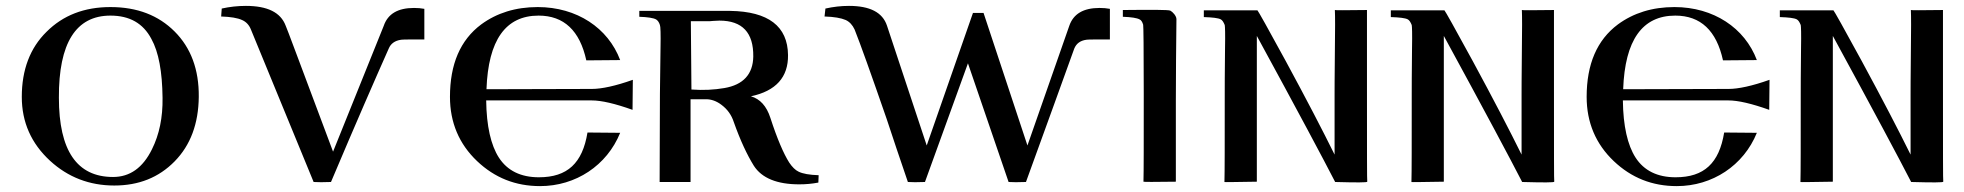

<svg xmlns="http://www.w3.org/2000/svg" viewBox="-20 -618 6669 652"><path d="M655 -289C656 -382 628 -456 573 -511C518 -566 446 -594 355 -594C266 -594 194 -566 138 -510C82 -455 54 -381 54 -289C54 -203 86 -131 150 -72C211 -16 284 12 368 12C451 12 519 -15 573 -70C627 -125 654 -198 655 -289ZM532 -286C533 -219 521 -161 496 -111C465 -48 421 -17 364 -17C241 -17 180 -107 180 -286C179 -472 238 -565 355 -565C420 -565 466 -539 494 -486C519 -441 531 -374 532 -286Z M1045 0C1059 1 1079 1 1104 0C1189 -201 1255 -352 1300 -453C1307 -470 1321 -480 1342 -483C1347 -484 1373 -484 1421 -484V-588C1410 -590 1399 -591 1386 -591C1331 -591 1297 -571 1283 -530L1111 -103C1004 -388 951 -531 950 -531C933 -576 888 -598 815 -598C787 -598 760 -595 733 -589L731 -562C763 -561 787 -557 802 -550C816 -544 826 -533 832 -518L1045 0Z M2129 -347C2070 -326 2023 -316 1990 -316L1632 -315C1638 -482 1697 -565 1809 -565C1895 -565 1949 -514 1971 -413L2086 -414C2045 -523 1939 -594 1806 -594C1731 -594 1667 -574 1614 -535C1543 -482 1508 -400 1508 -289C1508 -202 1539 -129 1600 -71C1660 -14 1731 14 1814 14C1935 14 2041 -56 2086 -167L1975 -168C1958 -64 1907 -16 1810 -16C1749 -16 1703 -38 1674 -83C1647 -125 1632 -190 1631 -277H1989C2023 -277 2069 -266 2128 -245L2129 -347Z M2760 -23C2729 -24 2706 -28 2692 -35C2681 -40 2670 -51 2660 -66C2641 -96 2619 -147 2596 -218C2583 -258 2561 -282 2530 -291C2615 -309 2657 -356 2656 -431C2655 -529 2589 -579 2460 -581H2151V-561C2180 -560 2199 -557 2208 -552C2213 -549 2218 -543 2221 -533C2223 -529 2224 -503 2223 -454C2222 -369 2221 -317 2221 -299L2220 0H2325V-73V-208C2325 -263 2325 -288 2325 -281H2378C2395 -281 2413 -275 2430 -262C2450 -247 2464 -228 2472 -203C2494 -141 2517 -92 2540 -55C2567 -13 2619 8 2694 8C2717 8 2738 6 2759 2ZM2538 -426C2537 -366 2504 -330 2440 -319C2405 -313 2368 -311 2328 -314L2326 -546H2390C2391 -546 2411 -548 2423 -548C2501 -548 2539 -507 2538 -426Z M3284 -574 3127 -124C3037 -395 2992 -530 2992 -531C2977 -576 2934 -598 2863 -598C2836 -598 2810 -595 2783 -589L2780 -562C2812 -561 2836 -557 2852 -550C2865 -544 2875 -533 2882 -518C2902 -468 2938 -367 2991 -214C3012 -150 3036 -79 3063 0C3076 1 3096 1 3121 0L3267 -403L3405 0C3418 1 3438 1 3464 0C3537 -200 3591 -351 3628 -453C3635 -470 3648 -480 3669 -483C3673 -484 3700 -484 3749 -484V-588C3738 -590 3727 -591 3714 -591C3659 -591 3625 -571 3611 -530L3469 -124L3320 -574Z M3975 -553C3975 -564 3962 -578 3954 -582C3946 -585 3892 -585 3793 -584C3793 -569 3793 -561 3793 -561C3822 -560 3841 -557 3850 -552C3855 -550 3859 -544 3862 -534C3863 -531 3864 -453 3864 -300C3864 -133 3864 -33 3863 -1C3863 0 3900 0 3973 -1V-277C3973 -366 3974 -458 3975 -554V-553Z M4623 -1C4622 -1 4622 -107 4622 -318C4622 -495 4622 -584 4622 -584C4549 -583 4513 -583 4513 -584C4514 -564 4514 -517 4513 -444C4512 -354 4512 -305 4512 -298V-93C4472 -174 4417 -280 4346 -411C4285 -523 4253 -580 4250 -583H4068V-560C4097 -559 4117 -557 4126 -552C4131 -549 4135 -543 4139 -533C4140 -529 4141 -503 4140 -454C4139 -369 4139 -317 4139 -299C4139 -132 4139 -32 4138 0C4137 1 4173 0 4248 -1V-320C4248 -437 4248 -496 4248 -496C4387 -241 4475 -76 4514 0C4587 2 4623 2 4623 -1Z M5258 -1C5257 -1 5257 -107 5257 -318C5257 -495 5257 -584 5257 -584C5184 -583 5148 -583 5148 -584C5149 -564 5149 -517 5148 -444C5147 -354 5147 -305 5147 -298V-93C5107 -174 5052 -280 4981 -411C4920 -523 4888 -580 4885 -583H4703V-560C4732 -559 4752 -557 4761 -552C4766 -549 4770 -543 4774 -533C4775 -529 4776 -503 4775 -454C4774 -369 4774 -317 4774 -299C4774 -132 4774 -32 4773 0C4772 1 4808 0 4883 -1V-320C4883 -437 4883 -496 4883 -496C5022 -241 5110 -76 5149 0C5222 2 5258 2 5258 -1Z M5989 -347C5930 -326 5883 -316 5850 -316L5492 -315C5498 -482 5557 -565 5669 -565C5755 -565 5809 -514 5831 -413L5946 -414C5905 -523 5799 -594 5666 -594C5591 -594 5527 -574 5474 -535C5403 -482 5368 -400 5368 -289C5368 -202 5399 -129 5460 -71C5520 -14 5591 14 5674 14C5795 14 5901 -56 5946 -167L5835 -168C5818 -64 5767 -16 5670 -16C5609 -16 5563 -38 5534 -83C5507 -125 5492 -190 5491 -277H5849C5883 -277 5929 -266 5988 -245L5989 -347Z M6579 -1C6578 -1 6578 -107 6578 -318C6578 -495 6578 -584 6578 -584C6505 -583 6469 -583 6469 -584C6470 -564 6470 -517 6469 -444C6468 -354 6468 -305 6468 -298V-93C6428 -174 6373 -280 6302 -411C6241 -523 6209 -580 6206 -583H6024V-560C6053 -559 6073 -557 6082 -552C6087 -549 6091 -543 6095 -533C6096 -529 6097 -503 6096 -454C6095 -369 6095 -317 6095 -299C6095 -132 6095 -32 6094 0C6093 1 6129 0 6204 -1V-320C6204 -437 6204 -496 6204 -496C6343 -241 6431 -76 6470 0C6543 2 6579 2 6579 -1Z"/></svg>

Font: GFS Nicefore
Style: Regular
Weight: 400
Designer: George Matthiopoulos
Foundry: George Matthiopoulos
Version: Version 1.0